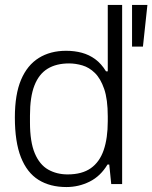

<svg xmlns="http://www.w3.org/2000/svg" viewBox="-20 -743 615 775"><path d="M248 12Q182 12 135.5 -17Q89 -46 64.5 -108Q40 -170 40 -269Q40 -362 65 -421Q90 -480 136.5 -509Q183 -538 247 -538Q281 -538 310.5 -530Q340 -522 364.5 -504Q389 -486 408 -455H415V-723H473V0H429L421 -79H414Q386 -32 342 -10Q298 12 248 12ZM253 -39Q311 -39 346.5 -64Q382 -89 398.5 -137Q415 -185 415 -254V-273Q415 -342 400.5 -384Q386 -426 363 -448.5Q340 -471 312.5 -479Q285 -487 259 -487Q207 -487 172 -465.5Q137 -444 119 -398Q101 -352 101 -277V-249Q101 -170 120.5 -124Q140 -78 174.5 -58.5Q209 -39 253 -39ZM513 -555V-723H575L557 -555Z"/></svg>

Font: Archivo SemiBold ExtraLight
Style: Regular
Weight: 250
Version: Version 2.001